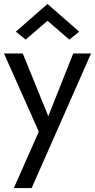

<svg xmlns="http://www.w3.org/2000/svg" viewBox="-20 -730 480 970"><path d="M110 -530 60 -570 220 -710 380 -570 330 -530 220 -625ZM140 220H50L176 -65L0 -460H95L224 -143L350 -460H440Z"/></svg>

Font: Venryn Sans
Style: Regular
Weight: 400
Designer: Owen Earl, indestructible type* (font) & Cristiano Sobral (main changes)
Version: Version 3.600; ttfautohint (v1.8.3)